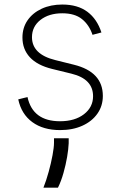

<svg xmlns="http://www.w3.org/2000/svg" viewBox="-20 -574 543 864"><path d="M436.4 -427.9 396.3 -417.3Q381.4 -462 348.9 -488.1Q316.4 -514.2 260.3 -514.2Q200.3 -514.2 162.1 -484.4Q123.9 -454.5 123.9 -406.6Q123.9 -329.5 229 -303.6L312.9 -282.7Q442.8 -250.4 442.8 -142.4Q442.8 -97.3 418.3 -62.5Q393.8 -27.7 350.5 -8.2Q307.2 11.4 250.4 11.4Q174.4 11.4 125.4 -24.5Q76.3 -60.4 62.1 -126.8L103.7 -137.4Q127.5 -28.4 250 -28.4Q316.8 -28.4 357.8 -60Q398.8 -91.6 398.8 -141Q398.8 -218.8 301.5 -242.5L214.5 -263.8Q147.7 -280.2 114.3 -316.4Q81 -352.6 81 -405.2Q81 -449.2 104 -482.6Q127.1 -516 167.6 -534.8Q208.1 -553.6 260.3 -553.6Q329.5 -553.6 373.2 -521Q416.9 -488.3 436.4 -427.9ZM289.1 48.3V70.7Q288 97.3 282 132.6Q275.9 168 265.6 204.5Q255.3 241.1 240.8 270.6H175.4Q188.2 238.6 199 199.2Q209.9 159.8 216.4 124.3Q223 88.8 223 68.2V48.3Z"/></svg>

Font: Inter UI Extra Light
Style: Regular
Weight: 200
Designer: Rasmus Andersson
Foundry: rsms
Version: 3.2;8d6f07862